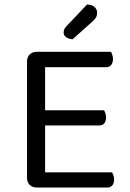

<svg xmlns="http://www.w3.org/2000/svg" viewBox="-20 -840 582 860"><path d="M145 0Q125 0 113 -12Q101 -24 101 -44V-564Q101 -584 113 -596Q125 -608 145 -608H477Q480 -603 483 -594.5Q486 -586 486 -576Q486 -559 478 -549Q470 -539 455 -539H182V-346H446Q449 -341 452 -332.5Q455 -324 455 -314Q455 -297 447 -287.5Q439 -278 424 -278H182V-68H482Q485 -63 488 -55Q491 -47 491 -36Q491 -19 483 -9.5Q475 0 460 0ZM370 -820Q392 -819 403.5 -808.5Q415 -798 415 -784Q415 -770 409.5 -761Q404 -752 390 -740L305 -664Q286 -666 275.5 -674Q265 -682 265 -694Q265 -704 269 -711Q273 -718 279 -724Z"/></svg>

Font: Baloo Da 2
Style: Regular
Weight: 400
Designer: Noopur Datye, Sulekha Rajkumar and Ek Type
Foundry: Ek Type
Version: Version 1.640;hotconv 1.0.111;makeotfexe 2.5.65597; ttfautoh